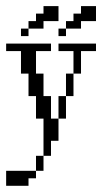

<svg xmlns="http://www.w3.org/2000/svg" viewBox="-20 -410 357 625"><path d="M0 194.8V146H97.2V170.4H72.8V194.8ZM97.2 146V97.2H121.6V146ZM170.4 -23.9V-97.2H194.8V-23.9ZM194.8 -97.2V-170.4H219.2V-97.2ZM121.6 97.2V-23.9H97.2V-97.2H72.8V-170.4H48.3V-243.7H0V-268.1H146V-243.7H97.2V-170.4H121.6V-97.2H146V-23.9H170.4V48.3H146V97.2ZM219.2 -170.4V-243.7H170.4V-268.1H292.5V-243.7H243.7V-170.4ZM48.3 -292.5V-316.9H72.8V-292.5ZM170.4 -292.5V-316.9H194.8V-292.5ZM72.8 -316.9V-341.3H97.2V-365.7H121.6V-390.1H170.4V-341.3H121.6V-316.9ZM194.8 -316.9V-341.3H219.2V-365.7H243.7V-390.1H292.5V-341.3H243.7V-316.9Z"/></svg>

Font: FS Mondwest Regular
Style: Regular
Weight: 400
Designer: NZWStudios2024
Foundry: https://fontstruct.com
Version: Version 1.0